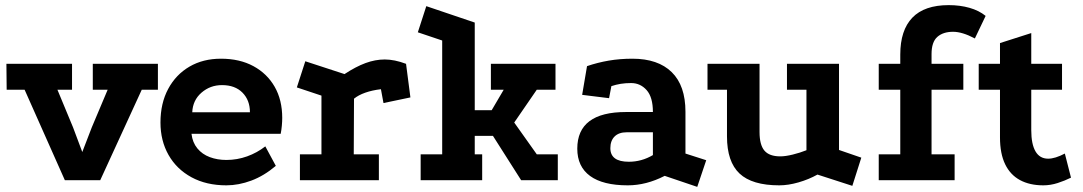

<svg xmlns="http://www.w3.org/2000/svg" viewBox="-20 -703 4224 749"><path d="M5 -454H261V-353H204L265 -206L301 -110L338 -206L400 -353H342V-454H596V-353H533L371 0H233L76 -353H6Z M1056 -56Q1010 -17 960.5 1.5Q911 20 863 20Q785 20 727 -11.5Q669 -43 637.5 -98.5Q606 -154 606 -225Q606 -300 636 -356Q666 -412 719 -443Q772 -474 842 -474Q915 -474 968.5 -445Q1022 -416 1051.5 -364.5Q1081 -313 1081 -243Q1081 -230 1079.5 -213Q1078 -196 1075 -181H727Q731 -147 750 -124Q769 -101 798.5 -90Q828 -79 863 -79Q905 -79 944 -93Q983 -107 1015 -132ZM955 -265Q955 -312 926 -341.5Q897 -371 846 -371Q800 -371 766 -341.5Q732 -312 730 -265Z M1324 -414Q1368 -443 1406 -457Q1444 -471 1481 -471Q1519 -471 1564 -454L1581 -323L1476 -301L1466 -355Q1432 -351 1405 -341.5Q1378 -332 1361 -318L1360 -101H1458V0H1150V-101H1234V-330L1138 -362L1171 -464Z M1643 -679 1832 -615V-273H1898L1945 -353H1895V-454H2147V-353H2074L1986 -225L2074 -101H2156V0H2013L1903 -173H1832V-101H1861V0H1621V-101H1705V-545L1610 -577Z M2573 -17Q2501 20 2429 20Q2332 20 2282 -16.5Q2232 -53 2232 -123Q2232 -266 2422 -266H2527Q2527 -324 2502.5 -351.5Q2478 -379 2442 -379Q2420 -379 2401.5 -376Q2383 -373 2365 -367L2356 -320L2251 -333L2270 -445Q2311 -459 2354.5 -466.5Q2398 -474 2447 -474Q2547 -474 2600.5 -421.5Q2654 -369 2654 -267V-104L2735 -78L2700 26ZM2425 -187Q2394 -187 2377.5 -170.5Q2361 -154 2361 -125Q2361 -72 2433 -72Q2483 -72 2527 -98V-187Z M3169 -22Q3135 -3 3095 8.5Q3055 20 3020 20Q2914 20 2865 -26Q2816 -72 2816 -171V-353H2740V-454H2943V-188Q2943 -138 2962 -115.5Q2981 -93 3024 -93Q3044 -93 3072.5 -100Q3101 -107 3126 -117V-353H3050V-454H3253V-118L3340 -88L3305 22Z M3492 -490Q3492 -585 3539 -634Q3586 -683 3681 -683Q3725 -683 3762 -672.5Q3799 -662 3825 -641L3783 -553Q3734 -579 3698 -579Q3659 -579 3636.5 -559Q3614 -539 3614 -492V-454H3738V-353H3614V-101H3704V0H3408V-101H3492V-353H3408V-454H3492Z M4050 20Q3997 20 3959 -0.5Q3921 -21 3901 -62.5Q3881 -104 3881 -167V-353H3798V-454H3881V-535L4003 -574V-454H4123V-353H4003V-195Q4003 -141 4019.5 -112.5Q4036 -84 4069 -84Q4096 -84 4134 -104L4158 -10Q4134 2 4106 11Q4078 20 4050 20Z"/></svg>

Font: Podkova ExtraBold
Style: Regular
Weight: 800
Designer: Ilya Yudin
Foundry: Cyreal (www.cyreal.org)
Version: Version 2.103